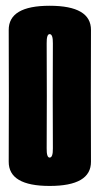

<svg xmlns="http://www.w3.org/2000/svg" viewBox="-20 -626 338 650"><path d="M148 3.5Q288.5 3.5 288 -78.8Q287.5 -161 287.5 -301Q287.5 -442 288 -524.2Q288.5 -606.5 148 -606.5Q9 -606.5 9.5 -524.2Q10 -442 10 -301Q10 -161 9.5 -78.8Q9 3.5 148 3.5ZM148 -92.5Q137.5 -92.5 138 -124Q138.5 -155.5 138.5 -301Q138.5 -447.5 138 -479Q137.5 -510.5 148 -510.5Q159.5 -510.5 159 -479Q158.5 -447.5 158.5 -301Q158.5 -155.5 159 -124Q159.5 -92.5 148 -92.5Z"/></svg>

Font: Anybody UltraCondensed
Style: Bold
Weight: 700
Width: 1
Version: Version 1.113;gftools[0.9.25]